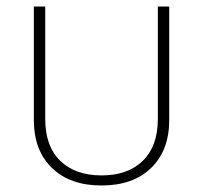

<svg xmlns="http://www.w3.org/2000/svg" viewBox="-20 -558 624 590"><path d="M292 12Q195 12 139.5 -42Q84 -96 84 -189V-538H119V-192Q119 -109 165 -64Q211 -19 292 -19Q373 -19 419 -64Q465 -109 465 -192V-538H500V-189Q500 -96 444.5 -42Q389 12 292 12Z"/></svg>

Font: IBM Plex Sans Thai ExtraLight
Style: Regular
Weight: 200
Designer: Mike Abbink, Paul van der Laan, Pieter van Rosmalen, Ben Mitchell, Mark Frömberg
Foundry: Bold Monday
Version: Version 1.1